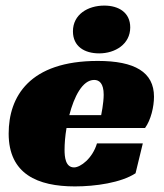

<svg xmlns="http://www.w3.org/2000/svg" viewBox="-20 -659 587 687"><path d="M499 -201C520 -230 531 -277 531 -313C531 -401 462 -441 330 -441C85 -441 11 -313 11 -181C11 -36 115 8 248 8C321 8 413 -5 465 -39L491 -146H327C311 -92 268 -60 245 -60C214 -60 211 -98 211 -123C211 -144 213 -172 218 -201ZM351 -320C351 -290 342 -247 342 -247H228C245 -313 275 -373 317 -373C335 -373 351 -361 351 -320ZM446 -561C446 -614 405 -639 353 -639C294 -639 241 -607 241 -547C241 -493 282 -468 335 -468C392 -468 446 -501 446 -561Z"/></svg>

Font: Racing Sans One
Style: Regular
Weight: 400
Designer: Pablo Impallari, Rodrigo Fuenzalida
Foundry: Pablo Impallari, Rodrigo Fuenzalida
Version: Version 1.001